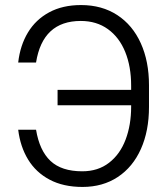

<svg xmlns="http://www.w3.org/2000/svg" viewBox="-20 -737 668 767"><path d="M308.6 -52.7Q371.6 -52.7 415.5 -86.7Q459.5 -120.6 481.7 -179.2Q503.9 -237.8 503.9 -310.5V-316.4H210V-377.9H503.9V-394.5Q503.9 -471.2 480.2 -529.5Q456.5 -587.9 411.1 -620.6Q365.7 -653.3 302.7 -653.3Q150.4 -653.3 124 -487.3H52.7Q60.5 -555.7 91.6 -607.2Q122.6 -658.7 176.3 -687.7Q230 -716.8 303.7 -716.8Q387.2 -716.8 448.5 -676.8Q509.8 -636.7 542.5 -564.2Q575.2 -491.7 575.2 -396.5V-309.6Q575.2 -214.4 543 -142.1Q510.7 -69.8 450.7 -30Q390.6 9.8 309.6 9.8Q232.9 9.8 178.2 -19.3Q123.5 -48.3 92.3 -99.6Q61 -150.9 52.7 -218.8H124Q137.7 -135.7 181.6 -94.2Q225.6 -52.7 308.6 -52.7Z"/></svg>

Font: Pretendard Light
Style: Regular
Weight: 300
Designer: Base glyphs from Inter by Rasmus Andersson; Hangeul glyphs from Noto Sans CJK(Source Han Sans) by Jang Soo-young and Kan
Foundry: Kil Hyung-jin
Version: Version 1.309